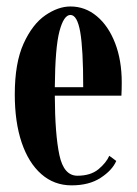

<svg xmlns="http://www.w3.org/2000/svg" viewBox="-20 -548 412 578"><path d="M195.5 10Q143 10 104.5 -23.8Q66 -57.5 45.2 -119Q24.5 -180.5 24.5 -263.5Q24.5 -358.5 51 -416.8Q77.5 -475 116.2 -501.8Q155 -528.5 192 -528.5Q236.5 -528.5 271.5 -499.2Q306.5 -470 326.5 -418.2Q346.5 -366.5 346.5 -299.5Q346.5 -279.5 345.5 -260H145Q145.5 -143.5 158.8 -81.2Q172 -19 213 -19Q252.5 -19 276 -38.2Q299.5 -57.5 309 -79L330 -63.5Q318 -35.5 283.2 -12.8Q248.5 10 195.5 10ZM192 -503Q172 -503 159 -454Q146 -405 145 -285.5H230.5Q230.5 -400.5 221.5 -451.8Q212.5 -503 192 -503Z"/></svg>

Font: Imbue 50pt
Style: Bold
Weight: 700
Designer: Tyler Finck
Foundry: Etcetera Type Company
Version: Version 1.102; ttfautohint (v1.8.3)